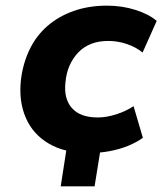

<svg xmlns="http://www.w3.org/2000/svg" viewBox="-20 -531 578 680"><path d="M195 129 225 -64H346L315 129ZM295 11Q210 11 153.5 -22Q97 -55 71.5 -113.5Q46 -172 54 -247Q61 -306 84.5 -355Q108 -404 147.5 -438.5Q187 -473 240.5 -492Q294 -511 359 -511Q412 -511 459.5 -496Q507 -481 535 -457L485 -345Q462 -364 429.5 -375Q397 -386 364 -386Q329 -386 302.5 -375.5Q276 -365 257 -345Q238 -325 226.5 -299Q215 -273 212 -241Q205 -182 234.5 -148.5Q264 -115 326 -115Q357 -115 391.5 -126Q426 -137 453 -155L486 -43Q464 -27 433.5 -14.5Q403 -2 367.5 4.5Q332 11 295 11Z"/></svg>

Font: Nunito Sans 8pt ExtraBold
Style: Italic
Weight: 800
Italic angle: -9°
Version: Version 3.101;gftools[0.9.27]